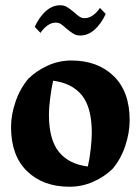

<svg xmlns="http://www.w3.org/2000/svg" viewBox="-20 -695 525 730"><path d="M473 -238Q473 -191 456.5 -141Q440 -91 408 -53Q376 -22 333.5 -3.5Q291 15 244 15Q144 15 83 -44Q22 -103 22 -212Q22 -258 39 -308Q56 -358 88 -396Q120 -427 162.5 -446Q205 -465 251 -465Q351 -465 412 -406Q473 -347 473 -238ZM314 -62Q321 -92 325 -129Q329 -166 329 -190Q329 -286 291.5 -332.5Q254 -379 182 -388Q175 -357 170.5 -320Q166 -283 166 -260Q166 -165 203.5 -118Q241 -71 314 -62ZM233 -586Q220 -598 211.5 -603.5Q203 -609 192 -609Q176 -609 161 -598.5Q146 -588 134 -570L112 -593Q129 -630 154 -652.5Q179 -675 209 -675Q223 -675 233.5 -669Q244 -663 261 -649Q274 -637 282.5 -631.5Q291 -626 302 -626Q318 -626 333 -636.5Q348 -647 360 -665L382 -642Q365 -605 340 -582.5Q315 -560 285 -560Q271 -560 260.5 -566Q250 -572 233 -586Z"/></svg>

Font: Rakkas
Style: Regular
Weight: 400
Designer: Zeynep Akay
Foundry: Zeynep Akay
Version: Version 2.000